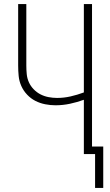

<svg xmlns="http://www.w3.org/2000/svg" viewBox="-20 -755 540 941"><path d="M446 166V0H391V-266Q358 -254 323 -246.5Q288 -239 252 -239Q227 -239 201.5 -244Q176 -249 153.5 -260.5Q131 -272 113 -291Q95 -310 84.5 -333.5Q74 -357 71.5 -382.5Q69 -408 69 -434V-735H109V-434Q109 -413 111 -392Q113 -371 121.5 -352Q130 -333 145 -317.5Q160 -302 178.5 -292.5Q197 -283 218 -279Q239 -275 260 -275Q293 -275 326 -282.5Q359 -290 391 -302V-735H431V-37H486V166Z"/></svg>

Font: Iosevka SS18 Extralight
Style: Regular
Weight: 200
Monospace: yes
Designer: Belleve Invis
Foundry: Belleve Invis
Version: Version 25.1.1; ttfautohint (v1.8.4)